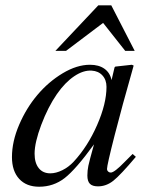

<svg xmlns="http://www.w3.org/2000/svg" viewBox="-20 -690 540 721"><path d="M478 -111.8 490.2 -101.1Q432.1 -32.2 405.5 -11.2Q378.9 9.8 348.1 9.8Q327.1 9.8 317.6 0.2Q308.1 -9.3 308.1 -30.8Q308.1 -49.8 311.8 -67.4Q315.4 -85 333 -147.9Q264.6 -53.7 222.7 -21.2Q180.7 11.2 127 11.2Q79.1 11.2 52 -18.3Q24.9 -47.9 24.9 -100.1Q24.9 -158.7 52 -221.7Q79.1 -284.7 120.6 -333.7Q162.1 -382.8 215.3 -414.8Q268.6 -446.8 317.9 -446.8Q351.1 -446.8 372.1 -431.9Q393.1 -417 398.9 -389.2L410.2 -437L413.1 -439.9L475.1 -446.8L481.9 -443.8Q480.5 -438 476.1 -422.9Q439.5 -294.9 410.6 -182.4Q381.8 -69.8 381.8 -55.2Q381.8 -49.8 386 -45.9Q390.1 -42 396 -42Q409.7 -42 449.2 -83ZM324.2 -424.8Q293 -426.8 258.8 -403.8Q224.6 -380.9 193.8 -336.9Q160.2 -288.1 135 -221.4Q109.9 -154.8 109.9 -112.8Q109.9 -78.1 125.5 -58.6Q141.1 -39.1 168.9 -39.1Q190.4 -39.1 214.4 -51Q238.3 -63 256.8 -83Q309.6 -140.1 344.7 -220.5Q379.9 -300.8 379.9 -363.8Q379.9 -390.1 364.7 -406.7Q349.6 -423.3 324.2 -424.8ZM397.9 -669.9 485.8 -499H450.2L367.2 -604L228 -499H188L349.1 -669.9Z"/></svg>

Font: Accordance
Style: Italic
Weight: 400
Italic angle: -11°
Version: Version 1.2 (build January 31, 2020) Miklal Software Solutio